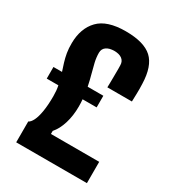

<svg xmlns="http://www.w3.org/2000/svg" viewBox="-193 -920 933 1030"><g transform="rotate(30 273.5 -405.0)"><path d="M69 0V-129Q82.5 -135 93.8 -157.8Q105 -180.5 111.5 -219.8Q118 -259 118 -314Q118 -332 116.5 -348Q115 -364 112 -378H40V-450H93Q85 -474 77.5 -498.2Q70 -522.5 65.2 -550Q60.5 -577.5 61 -611Q62 -702.5 113.8 -756.2Q165.5 -810 281 -810Q394.5 -810 444.8 -763.8Q495 -717.5 498 -610Q498.5 -591 498.8 -578.5Q499 -566 498.5 -549.2Q498 -532.5 497 -500H345Q345.5 -512.5 345.8 -533Q346 -553.5 346.2 -575.5Q346.5 -597.5 346.5 -614.8Q346.5 -632 346 -638Q345.5 -662 328.2 -675Q311 -688 281 -688Q249 -688 231 -675Q213 -662 213 -638Q213 -609.5 219.8 -580.2Q226.5 -551 235.5 -519Q244.5 -487 252 -450H349V-378H262Q263 -367.5 263.5 -356.5Q264 -345.5 264 -334Q264 -277 249.2 -229Q234.5 -181 208 -151V-132H507V0Z"/></g></svg>

Font: Big Shoulders Text Thin Black
Style: Regular
Weight: 900
Version: Version 2.002